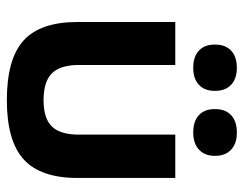

<svg xmlns="http://www.w3.org/2000/svg" viewBox="-98 -628 735 580"><g transform="rotate(90 270.0 -338.5)"><path d="M46.9 -205.1V-500H176.8V-209Q176.8 -152.8 201.9 -127.4Q227.1 -102.1 283.2 -102.1Q338.4 -102.1 362.8 -127.4Q387.2 -152.8 387.2 -209V-500H518.1V-205.1Q518.1 -93.3 462.2 -42.2Q406.2 8.8 283.2 8.8Q158.2 8.8 102.5 -42Q46.9 -92.8 46.9 -205.1ZM115.2 -618.2V-621.1Q115.2 -651.4 133.5 -668.7Q151.9 -686 185.1 -686Q218.3 -686 236.6 -668.7Q254.9 -651.4 254.9 -621.1V-618.2Q254.9 -588.4 236.6 -571.3Q218.3 -554.2 185.1 -554.2Q151.9 -554.2 133.5 -571.3Q115.2 -588.4 115.2 -618.2ZM310.1 -618.2V-621.1Q310.1 -651.4 328.4 -668.7Q346.7 -686 380.9 -686Q414.1 -686 432.6 -668.7Q451.2 -651.4 451.2 -621.1V-618.2Q451.2 -588.9 432.4 -571.5Q413.6 -554.2 380.9 -554.2Q346.7 -554.2 328.4 -571.3Q310.1 -588.4 310.1 -618.2Z"/></g></svg>

Font: LT Wave Text Bold
Style: Regular
Weight: 700
Designer: Daniel Lyons
Version: Version 2.5 (Glyphs App)